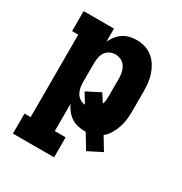

<svg xmlns="http://www.w3.org/2000/svg" viewBox="-173 -666 946 998"><g transform="rotate(30 300.0 -166.5)"><path d="M46 205V85H83V-410H46V-530H228V-452Q237 -471 250.5 -488Q264 -505 281.5 -516.5Q299 -528 319.5 -533Q340 -538 362 -538Q387 -538 412 -530.5Q437 -523 457 -506.5Q477 -490 490.5 -468Q504 -446 512 -421.5Q520 -397 522.5 -371.5Q525 -346 525 -320V-210Q525 -184 522.5 -158.5Q520 -133 512 -109Q504 -85 491 -62.5Q478 -40 458 -24L504 52L421 94L369 8Q367 8 365 8Q363 8 362 8Q340 8 319.5 3Q299 -2 281.5 -13.5Q264 -25 250.5 -42Q237 -59 228 -78V85H293V205ZM295 -112 259 -171 341 -213 373 -163Q377 -174 378.5 -186Q380 -198 380 -210V-320Q380 -338 376 -355.5Q372 -373 362 -388Q352 -403 335.5 -410.5Q319 -418 301 -418Q284 -418 268 -409.5Q252 -401 243 -386.5Q234 -372 231 -354.5Q228 -337 228 -320V-210Q228 -193 231 -176.5Q234 -160 242 -145.5Q250 -131 264.5 -122Q279 -113 295 -112Z"/></g></svg>

Font: Iosevka Curly Slab HvEx
Style: Regular
Weight: 900
Width: 7
Monospace: yes
Designer: Belleve Invis
Foundry: Belleve Invis
Version: Version 11.1.0; ttfautohint (v1.8.3)